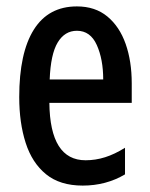

<svg xmlns="http://www.w3.org/2000/svg" viewBox="-20 -569 468 599"><path d="M220 -549Q277 -549 315 -517.5Q353 -486 372 -432Q391 -378 391 -309V-248H134Q136 -69 247 -69Q278 -69 308 -78.5Q338 -88 370 -108V-25Q311 10 238 10Q167 10 123.5 -25.5Q80 -61 60 -123.5Q40 -186 40 -266Q40 -404 85.5 -476.5Q131 -549 220 -549ZM220 -473Q182 -473 160 -436.5Q138 -400 135 -321H302Q302 -384 282 -428.5Q262 -473 220 -473Z"/></svg>

Font: Noto Sans Gujarati UI ExtraCondensed Medium
Style: Regular
Weight: 500
Width: 2
Designer: Jelle Bosma - Monotype Design Team, Universal Thirst
Foundry: Monotype Imaging Inc.
Version: Version 2.106; ttfautohint (v1.8.4.7-5d5b)